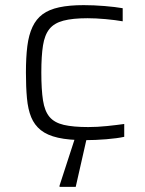

<svg xmlns="http://www.w3.org/2000/svg" viewBox="-20 -538 563 748"><path d="M312 8Q248 8 206 -1.5Q164 -11 139 -31Q114 -51 101.5 -81.5Q89 -112 85 -155.5Q81 -199 81 -255Q81 -315 86.5 -358.5Q92 -402 106.5 -433Q121 -464 146 -482.5Q171 -501 210.5 -509.5Q250 -518 306 -518Q345 -518 387.5 -514.5Q430 -511 458 -506V-455Q430 -460 391.5 -463.5Q353 -467 321 -467Q263 -467 227 -457.5Q191 -448 172.5 -425Q154 -402 147.5 -361Q141 -320 141 -256Q141 -189 147.5 -147Q154 -105 173 -82.5Q192 -60 228.5 -51.5Q265 -43 324 -43Q359 -43 397.5 -47Q436 -51 464 -55V-5Q437 1 394 4.5Q351 8 312 8ZM212 190V185L278 -18H321V-13L275 190Z"/></svg>

Font: Saira Expanded Light
Style: Regular
Weight: 300
Width: 7
Designer: Hector Gatti with collaboration of the Omnibus-Type team
Foundry: Omnibus-Type
Version: Version 1.101